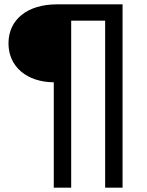

<svg xmlns="http://www.w3.org/2000/svg" viewBox="-20 -762 674 882"><path d="M227 -384V100H307V-667H463V100H543V-742H241C107 -742 19 -673 19 -563C19 -454 105 -385 227 -384Z"/></svg>

Font: Chess Sans Medium
Style: Regular
Weight: 500
Designer: Wolf Bōese
Foundry: Wolf Bōese
Version: Version 7.223;Glyphs 3.3 (3306)